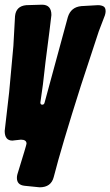

<svg xmlns="http://www.w3.org/2000/svg" viewBox="-21 -591 470 818"><path d="M148 207Q116 204 83.5 200.5Q51 197 51 167Q51 159 53 152Q92 26 92 21Q92 4 68 4L40 7Q37 8 32 8Q-1 8 -1 -33L18 -198L36 -395L43 -522Q47 -565 91 -569L158 -571Q198 -571 198 -527Q194 -489 173 -328Q162 -223 151 -154Q151 -145 159 -145Q167 -145 169 -154L268 -518Q281 -561 326 -565L396 -569Q410 -569 419.5 -564Q429 -559 429 -543Q429 -536 426 -526L400 -458L324 -227Q241 34 208 163Q197 207 148 207Z"/></svg>

Font: Bangerz
Style: Bold
Weight: 700
Designer: vernon adams
Foundry: Vernon Adams
Version: Version 2.10;February 7, 2025;FontCreator 13.0.0.2683 64-bit